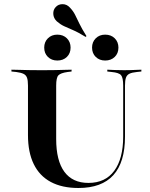

<svg xmlns="http://www.w3.org/2000/svg" viewBox="-20 -914 738 945"><path d="M117.7 -369.4V-492.7Q117.7 -518.5 112.9 -531.5Q108.1 -544.4 96 -550.4Q83.9 -556.5 59.7 -559.7L36.3 -562.1V-571Q51.6 -571 73.4 -570.2Q95.2 -569.4 121.4 -569Q147.6 -568.5 175.8 -568.5H187.1H197.6Q225.8 -568.5 250.8 -569Q275.8 -569.4 296.8 -570.2Q317.7 -571 332.3 -571V-562.1L312.9 -559.7Q278.2 -554.8 267.3 -543.1Q256.5 -531.5 256.5 -492.7V-369.4ZM366.1 11.3Q285.5 11.3 229.8 -18.5Q174.2 -48.4 146 -106.5Q117.7 -164.5 117.7 -249.2V-369.4H256.5V-229.8Q256.5 -123.4 296.8 -68.5Q337.1 -13.7 415.3 -13.7Q498.4 -13.7 542.3 -73.4Q586.3 -133.1 586.3 -241.9V-369.4H595.2V-241.9Q595.2 -115.3 537.9 -52Q480.6 11.3 366.1 11.3ZM586.3 -369.4V-492.7Q586.3 -531.5 575.8 -544Q565.3 -556.5 529 -559.7L508.1 -562.1V-571Q523.4 -570.2 544.8 -569.4Q566.1 -568.5 590.3 -568.5Q608.1 -568.5 623.8 -569Q639.5 -569.4 653.2 -570.2Q666.9 -571 675.8 -571V-562.1L654 -559.7Q629.8 -557.3 617.3 -551.2Q604.8 -545.2 600 -531.9Q595.2 -518.5 595.2 -492.7V-369.4ZM262.1 -616.1Q233.9 -616.1 215.7 -633.9Q197.6 -651.6 197.6 -679.8Q197.6 -707.3 215.7 -725.4Q233.9 -743.5 262.1 -743.5Q291.1 -743.5 309.3 -725.4Q327.4 -707.3 327.4 -679.8Q327.4 -651.6 309.3 -633.9Q291.1 -616.1 262.1 -616.1ZM497.6 -616.1Q469.4 -616.1 451.2 -633.9Q433.1 -651.6 433.1 -679.8Q433.1 -707.3 451.2 -725.4Q469.4 -743.5 497.6 -743.5Q526.6 -743.5 544.8 -725.4Q562.9 -707.3 562.9 -679.8Q562.9 -651.6 544.8 -633.9Q526.6 -616.1 497.6 -616.1ZM401.6 -732.3Q363.7 -755.6 338.7 -766.1Q313.7 -776.6 295.6 -785.1Q277.4 -793.5 259.7 -808.9Q243.5 -824.2 242.3 -844.8Q241.1 -865.3 254 -879Q266.9 -893.5 287.9 -893.5Q308.9 -893.5 324.2 -876.6Q340.3 -859.7 349.6 -841.1Q358.9 -822.6 370.6 -798Q382.3 -773.4 405.6 -736.3Z"/></svg>

Font: Playfair 144pt SemiExpanded ExtraBold
Style: Regular
Weight: 800
Width: 6
Designer: Claus Eggers Sørensen
Foundry: Claus Eggers Sørensen
Version: Version 2.203